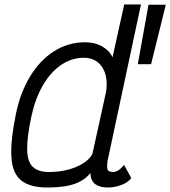

<svg xmlns="http://www.w3.org/2000/svg" viewBox="-20 -820 758 854"><path d="M483 -55Q495 -55 508.2 -63.8Q521.5 -72.5 531.5 -87L564 -28Q550.5 -9 520.5 2.5Q490.5 14 460 14Q423.5 14 403.2 -1.2Q383 -16.5 382 -50.5Q357.5 -18.5 312 -2.2Q266.5 14 191 14Q113.5 14 74.5 -17.2Q35.5 -48.5 30.8 -120Q26 -191.5 50.5 -312Q70 -407.5 113.5 -479.5Q157 -551.5 220 -591.8Q283 -632 359 -632Q402 -632 434.5 -613.5Q467 -595 480.5 -565L532.5 -800H607L459 -107Q455 -83.5 457.5 -69.2Q460 -55 483 -55ZM197 -55Q266.5 -55 319.5 -77.8Q372.5 -100.5 391 -135.5L452 -412.5Q461.5 -480 434.2 -521.5Q407 -563 353 -563Q298 -563 251 -530.5Q204 -498 170.5 -440Q137 -382 120 -304Q100 -211 100.8 -156.2Q101.5 -101.5 125.5 -78.2Q149.5 -55 197 -55ZM593 -534.5 640.5 -799H717.5L652 -534.5Z"/></svg>

Font: Victor Mono Thin
Style: Italic
Weight: 100
Italic angle: -12°
Monospace: yes
Designer: Rune Bjørnerås
Version: Version 1.561;gftools[0.9.30]